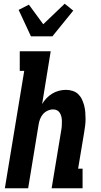

<svg xmlns="http://www.w3.org/2000/svg" viewBox="-20 -1010 540 1030"><path d="M146 -815 80 -957 135 -985 212 -880 327 -990 373 -953 261 -815ZM6 0 110 -630H86V-735H252L206 -452Q216 -469 230 -483.5Q244 -498 260.5 -508Q277 -518 296 -523Q315 -528 333 -528Q352 -528 369.5 -522.5Q387 -517 399.5 -505Q412 -493 419.5 -477Q427 -461 431.5 -444Q436 -427 437.5 -408.5Q439 -390 439 -371.5Q439 -353 436.5 -334Q434 -315 431 -297L399 -105H423V0H257L309 -314Q311 -325 311.5 -337Q312 -349 312 -360.5Q312 -372 309.5 -383Q307 -394 301.5 -403.5Q296 -413 286.5 -418Q277 -423 265 -423Q250 -423 235 -416Q220 -409 210 -397Q200 -385 194.5 -370Q189 -355 187 -341L131 0Z"/></svg>

Font: Iosevka Curly Slab Extrabold
Style: Italic
Weight: 800
Italic angle: -9°
Monospace: yes
Designer: Belleve Invis
Foundry: Belleve Invis
Version: Version 22.1.2; ttfautohint (v1.8.4)